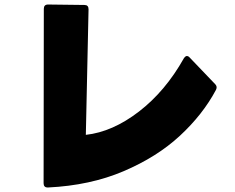

<svg xmlns="http://www.w3.org/2000/svg" viewBox="-20 -795 1040 850"><path d="M191 35Q173 35 173 16L174 -756Q174 -775 193 -775L354 -773Q372 -773 372 -754L360 -198Q478 -211 595 -301Q712 -391 794 -537Q801 -547 807 -547Q814 -547 820 -540L932 -423Q939 -416 939 -408Q939 -403 936 -397Q878 -288 776.5 -194Q675 -100 527 -37Q379 26 193 35Z"/></svg>

Font: LINE Seed JP_TTF ExtraBold
Style: Regular
Weight: 800
Designer: LY Corporation & Fontrix & Fontworks
Version: Version 1.015